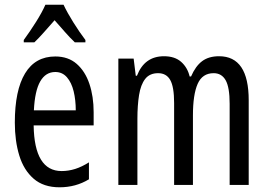

<svg xmlns="http://www.w3.org/2000/svg" viewBox="-20 -786 1140 816"><path d="M215 -546Q270 -546 306 -514.5Q342 -483 360 -429.5Q378 -376 378 -309V-253H123Q126 -59 242 -59Q271 -59 299.5 -68Q328 -77 358 -96V-24Q302 10 233 10Q165 10 123 -26.5Q81 -63 62 -125Q43 -187 43 -265Q43 -402 86.5 -474Q130 -546 215 -546ZM215 -480Q174 -480 151 -440Q128 -400 124 -317H302Q302 -361 293 -398Q284 -435 264.5 -457.5Q245 -480 215 -480ZM250 -766Q266 -732 292 -690.5Q318 -649 343 -616V-606H298Q277 -626 256 -650Q235 -674 212 -700Q189 -674 166.5 -648.5Q144 -623 126 -606H81V-616Q108 -653 133.5 -693.5Q159 -734 173 -766Z M911 -547Q1037 -547 1037 -360V0H956V-345Q956 -415 939 -445Q922 -475 888 -475Q840 -475 820 -429.5Q800 -384 800 -296V0H720V-348Q720 -417 703.5 -446Q687 -475 652 -475Q616 -475 597 -450.5Q578 -426 571 -382Q564 -338 564 -281V0H483V-537H548L557 -464H562Q594 -547 677 -547Q723 -547 750 -523Q777 -499 786 -461H792Q811 -505 839 -526Q867 -547 911 -547Z"/></svg>

Font: Noto Sans Lao ExtraCondensed
Style: Regular
Weight: 400
Width: 2
Designer: Monotype Design Team
Foundry: Monotype Imaging Inc.
Version: Version 2.004; ttfautohint (v1.8.4.7-5d5b)